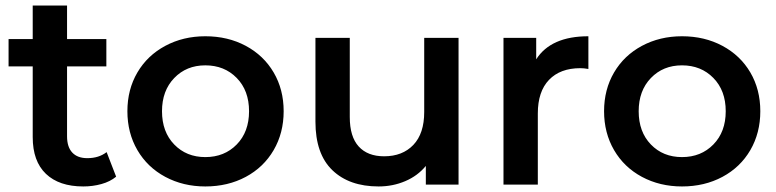

<svg xmlns="http://www.w3.org/2000/svg" viewBox="-20 -672 2826 699"><path d="M11.2 -430.2V-529.8H99.1V-651.9H224.1V-529.8H367.2V-430.2H224.1V-175.8Q224.1 -136.7 243.2 -116.5Q262.2 -96.2 297.9 -96.2Q339.8 -96.2 368.2 -118.2L402.8 -28.8Q380.9 -10.7 349.4 -2Q317.9 6.8 283.2 6.8Q195.3 6.8 147.2 -39.1Q99.1 -85 99.1 -172.9V-430.2Z M443.8 -267.1Q443.8 -346.2 480.2 -408.2Q516.6 -470.2 581.8 -505.1Q647 -540 727.5 -540Q809.6 -540 874.8 -505.1Q939.9 -470.2 976.3 -408.2Q1012.7 -346.2 1012.7 -267.1Q1012.7 -188 976.3 -125.5Q939.9 -63 874.8 -28.1Q809.6 6.8 727.5 6.8Q647 6.8 581.8 -28.1Q516.6 -63 480.2 -125.5Q443.8 -188 443.8 -267.1ZM569.8 -267.1Q569.8 -191.9 614.3 -146Q658.7 -100.1 727.5 -100.1Q796.9 -100.1 841.8 -146Q886.7 -191.9 886.7 -267.1Q886.7 -342.3 841.8 -388.2Q796.9 -434.1 727.5 -434.1Q658.7 -434.1 614.3 -387.9Q569.8 -341.8 569.8 -267.1Z M1128.4 -229V-534.2H1253.4V-246.1Q1253.4 -174.3 1285.9 -138.7Q1318.4 -103 1378.4 -103Q1445.3 -103 1484.9 -144.5Q1524.4 -186 1524.4 -264.2V-534.2H1649.4V0H1530.3V-67.9Q1500.5 -31.7 1455.3 -12.5Q1410.2 6.8 1358.4 6.8Q1251.5 6.8 1189.9 -52.5Q1128.4 -111.8 1128.4 -229Z M1813 0V-534.2H1932.1V-456.1Q1985.8 -540 2122.1 -540V-420.9Q2106 -423.8 2092.8 -423.8Q2019.5 -423.8 1978.8 -381.3Q1938 -338.9 1938 -258.8V0Z M2179.2 -267.1Q2179.2 -346.2 2215.6 -408.2Q2252 -470.2 2317.1 -505.1Q2382.3 -540 2462.9 -540Q2544.9 -540 2610.1 -505.1Q2675.3 -470.2 2711.7 -408.2Q2748 -346.2 2748 -267.1Q2748 -188 2711.7 -125.5Q2675.3 -63 2610.1 -28.1Q2544.9 6.8 2462.9 6.8Q2382.3 6.8 2317.1 -28.1Q2252 -63 2215.6 -125.5Q2179.2 -188 2179.2 -267.1ZM2305.2 -267.1Q2305.2 -191.9 2349.6 -146Q2394 -100.1 2462.9 -100.1Q2532.2 -100.1 2577.1 -146Q2622.1 -191.9 2622.1 -267.1Q2622.1 -342.3 2577.1 -388.2Q2532.2 -434.1 2462.9 -434.1Q2394 -434.1 2349.6 -387.9Q2305.2 -341.8 2305.2 -267.1Z"/></svg>

Font: Montserrat SemiBold
Style: Regular
Weight: 600
Designer: Julieta Ulanovsky
Foundry: Julieta Ulanovsky
Version: Version 7.200